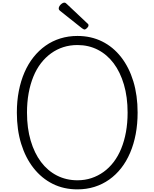

<svg xmlns="http://www.w3.org/2000/svg" viewBox="-20 -1419 1173 1458"><path d="M568 19Q464 19 380 -23Q296 -65 235 -142.5Q174 -220 141 -326.5Q108 -433 108 -564Q108 -652 123 -728.5Q138 -805 166 -869.5Q194 -934 234.5 -985Q275 -1036 326 -1072Q377 -1108 438 -1127Q499 -1146 568 -1146Q671 -1146 755 -1104.5Q839 -1063 899.5 -985.5Q960 -908 992.5 -801.5Q1025 -695 1025 -564Q1025 -477 1010.5 -400.5Q996 -324 968 -258.5Q940 -193 900 -142Q860 -91 809 -55Q758 -19 697.5 0Q637 19 568 19ZM568 -50Q625 -50 674.5 -66.5Q724 -83 766.5 -113.5Q809 -144 843 -188.5Q877 -233 900.5 -290.5Q924 -348 936.5 -416.5Q949 -485 949 -564Q949 -682 921 -777Q893 -872 843 -938.5Q793 -1005 723 -1041Q653 -1077 568 -1077Q511 -1077 461 -1061Q411 -1045 368 -1014Q325 -983 291 -939Q257 -895 233.5 -837.5Q210 -780 197.5 -711.5Q185 -643 185 -564Q185 -446 213 -351Q241 -256 291.5 -189Q342 -122 412.5 -86Q483 -50 568 -50ZM621 -1195Q617 -1195 613.5 -1198Q610 -1201 603 -1204L437 -1336Q430 -1342 428 -1346Q426 -1350 426 -1356Q426 -1365 433 -1375Q440 -1385 450 -1392Q460 -1399 468 -1399Q474 -1399 478 -1396.5Q482 -1394 487 -1389L644 -1241Q650 -1237 651 -1233Q652 -1229 652 -1226Q652 -1217 641 -1206Q630 -1195 621 -1195Z"/></svg>

Font: Playwrite BR Light
Style: Regular
Weight: 300
Version: Version 1.003